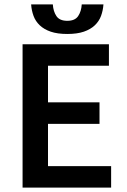

<svg xmlns="http://www.w3.org/2000/svg" viewBox="-20 -856 578 876"><path d="M83 0V-654H477V-556H199V-389H434V-291H199V-98H487V0ZM287 -701Q242 -701 211.5 -711.5Q181 -722 161.5 -740.5Q142 -759 133 -783.5Q124 -808 122 -836H221Q223 -804 237.5 -782.5Q252 -761 287 -761Q322 -761 336.5 -782.5Q351 -804 353 -836H452Q450 -808 441 -783.5Q432 -759 412.5 -740.5Q393 -722 362.5 -711.5Q332 -701 287 -701Z"/></svg>

Font: CV Source Sans Light
Style: Bold
Weight: 600
Designer: Paul D. Hunt
Foundry: Adobe Systems Incorporated
Version: Version 3.001